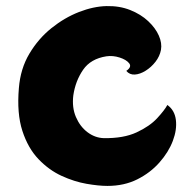

<svg xmlns="http://www.w3.org/2000/svg" viewBox="-20 -596 639 631"><path d="M509 -432Q505 -411 491 -393Q477 -375 458.5 -363.5Q440 -352 423 -351Q406 -350 395 -363Q414 -376 404.5 -388Q395 -400 373 -407Q351 -414 330 -411Q278 -403 253 -366.5Q228 -330 221 -283Q216 -243 229.5 -211.5Q243 -180 267.5 -161.5Q292 -143 321 -142Q386 -141 429 -161Q472 -181 496.5 -207.5Q521 -234 530 -251Q554 -234 558 -202Q562 -170 548 -133Q534 -96 504 -62Q474 -28 431 -6.5Q388 15 333 15Q304 15 264 8Q224 1 182.5 -18Q141 -37 106.5 -73Q72 -109 53.5 -166Q35 -223 42 -306Q47 -370 76.5 -419.5Q106 -469 149 -503.5Q192 -538 239.5 -556.5Q287 -575 330 -576Q373 -577 408 -563Q443 -549 467 -526.5Q491 -504 502 -479Q513 -454 509 -432Z"/></svg>

Font: Potta One
Style: Regular
Weight: 400
Designer: 108,108go
Foundry: Font Zone 108
Version: Version 1.000